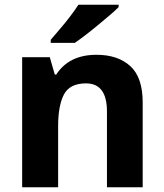

<svg xmlns="http://www.w3.org/2000/svg" viewBox="-20 -786 690 806"><path d="M385 -556Q475 -556 527 -508.5Q579 -461 579 -356V0H429V-318Q429 -436 341 -436Q273 -436 248.5 -389.5Q224 -343 224 -256V0H73V-546H189L210 -473H216Q270 -556 385 -556ZM478 -766V-756Q464 -742 440.5 -722Q417 -702 390.5 -680Q364 -658 338.5 -638.5Q313 -619 294 -606H193V-619Q209 -638 231 -663.5Q253 -689 274 -716.5Q295 -744 309 -766Z"/></svg>

Font: Noto Sans Cherokee
Style: Bold
Weight: 700
Designer: Monotype Design Team
Foundry: Monotype Imaging Inc.
Version: Version 2.001; ttfautohint (v1.8.4.7-5d5b)